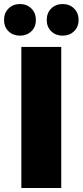

<svg xmlns="http://www.w3.org/2000/svg" viewBox="-45 -933 410 953"><path d="M61 -700H259V0H61ZM187 -834Q187 -869 209.5 -891Q232 -913 266 -913Q300 -913 322.5 -891Q345 -869 345 -834Q345 -799 322.5 -777.5Q300 -756 266 -756Q232 -756 209.5 -777.5Q187 -799 187 -834ZM-25 -834Q-25 -869 -2.5 -891Q20 -913 54 -913Q88 -913 110.5 -891Q133 -869 133 -834Q133 -799 110.5 -777.5Q88 -756 54 -756Q20 -756 -2.5 -777.5Q-25 -799 -25 -834Z"/></svg>

Font: Chess Sans ExtraBold
Style: Regular
Weight: 800
Designer: Wolf Bōese
Foundry: Wolf Bōese
Version: Version 7.223